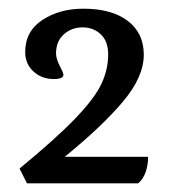

<svg xmlns="http://www.w3.org/2000/svg" viewBox="-20 -683 391 442"><path d="M25 -295Q110 -365 154 -411Q198 -457 213.5 -490Q229 -523 229 -558Q229 -588 212 -604Q195 -620 170 -620Q145 -620 127 -604Q109 -588 109 -560Q109 -548 117.5 -531.5Q126 -515 126 -511Q126 -501 104 -501Q76 -501 57 -518.5Q38 -536 38 -563Q38 -611 77.5 -637Q117 -663 172 -663Q237 -663 274 -635Q311 -607 311 -557Q311 -506 263 -449Q215 -392 129 -322H321Q321 -304 315.5 -287.5Q310 -271 298 -261H42Z"/></svg>

Font: Kurale
Style: Regular
Weight: 400
Designer: Eduardo Rodriguez Tunni
Foundry: Eduardo Rodriguez Tunni
Version: Version 2.000